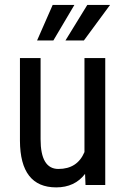

<svg xmlns="http://www.w3.org/2000/svg" viewBox="-20 -770 523 799"><path d="M213.9 9.8Q64 9.8 63 -184.1V-528.3H148.9V-190.4Q148.9 -66.9 223.1 -66.9Q301.8 -66.9 331.5 -137.2V-528.3H418V0H335.9L334 -46.4Q291 9.8 213.9 9.8ZM199.2 -749.5H289.6L202.1 -601.6H134.3ZM343.3 -749.5H438L329.1 -601.6H252.4Z"/></svg>

Font: RobotoCondensed-Regular
Style: Regular
Weight: 400
Designer: Google
Version: Version 2.001201; 2014